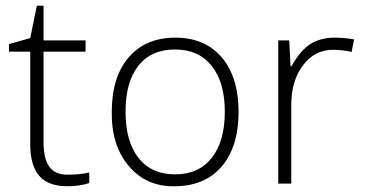

<svg xmlns="http://www.w3.org/2000/svg" viewBox="-20 -634 1260 663"><path d="M130.4 -142.6Q130.4 -85.4 150.4 -58.1Q170.4 -30.8 213.3 -30.8Q256.3 -30.8 288.2 -38.4V-2Q256.3 9.1 212.3 9.1Q147.1 9.1 115.8 -26.3Q84.4 -61.7 84.4 -136V-455.5H11.1V-481.8L84.4 -502.5L107.2 -614.3H130.4V-494.4H275.5V-455.5H130.4Z M710.8 -406.5Q666.3 -463.1 584.2 -463.1Q502 -463.1 457.8 -407Q413.5 -350.9 413.5 -248.2Q413.5 -145.6 458.3 -88.7Q503 -31.9 584.7 -31.9Q666.3 -31.9 711.3 -89Q756.3 -146.1 756.3 -248.2Q756.3 -350.4 710.8 -406.5ZM745.2 -58.6Q686.6 9.1 582.9 9.1Q485.3 11.1 424.7 -60.7Q364 -132.5 366 -247.7Q366 -368.6 424.7 -436.3Q483.3 -504 585.4 -504Q687.6 -504 745.7 -435.8Q803.8 -367.5 803.8 -247.5Q803.8 -127.4 745.2 -58.6Z M1135.5 -504Q1167.3 -504 1202.7 -498L1194.1 -454.5Q1163.3 -462.1 1129.9 -462.1Q1066.2 -462.1 1026 -408.2Q985.8 -354.4 985.8 -273V0H940.8V-494.4H978.8L983.3 -405.5H986.9Q1016.7 -459.6 1051.6 -481.8Q1087 -504 1135.5 -504Z"/></svg>

Font: Khula Light
Style: Regular
Weight: 300
Designer: Erin McLaughlin, Steve Matteson
Version: Version 1.002;PS 1.0;hotconv 1.0.72;makeotf.lib2.5.5900; ttf